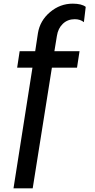

<svg xmlns="http://www.w3.org/2000/svg" viewBox="-20 -780 520 1050"><path d="M388.8 -675Q350 -675 323.8 -650Q297.5 -625 291.2 -583.8L277.5 -500H415L401.2 -410H263.8L158.8 250H53.8L157.5 -410H73.8L87.5 -500H172.5L187.5 -598.8Q198.8 -667.5 253.8 -713.8Q308.8 -760 377.5 -760Q426.2 -760 448.8 -742.5L438.8 -658.8Q418.8 -675 388.8 -675Z"/></svg>

Font: Now Medium
Style: Regular
Weight: 500
Designer: Alfredo Marco Pradil
Foundry: Alfredo Marco Pradil
Version: Version 1.002;PS 001.002;hotconv 1.0.88;makeotf.lib2.5.64775